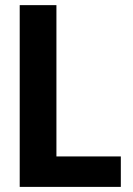

<svg xmlns="http://www.w3.org/2000/svg" viewBox="-20 -731 519 751"><path d="M200.7 -119.1H452.6V0H57.1V-710.9H200.7Z"/></svg>

Font: TypoPRO Roboto
Style: Bold
Weight: 700
Designer: Google
Version: Version 2.136; 2016